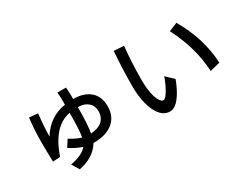

<svg xmlns="http://www.w3.org/2000/svg" viewBox="-83 -1083 2090 1657"><g transform="rotate(-30 962.0 -254.5)"><path d="M460 -37Q395 -59 335 -99L378 -166Q438 -128 492 -112Q505 -187 505 -351Q330 -318 243 -62L170 -58Q167 -145 167 -273Q167 -369 181 -491L267 -483Q252 -347 252 -260Q296 -333 360.5 -376.5Q425 -420 505 -432Q505 -514 501 -555H587Q591 -512 591 -439Q697 -439 759 -385Q818 -332 818 -237Q818 -131 743 -74Q675 -22 553 -22Q486 87 337 115L293 42Q412 21 460 -37ZM686 -140Q728 -177 728 -237Q728 -293 693 -323Q656 -358 591 -358Q591 -177 575 -104Q646 -108 686 -140Z M1361 10Q1314 73 1262 73Q1184 73 1136 -25Q1088 -124 1088 -280Q1088 -453 1102 -624L1201 -617Q1184 -455 1184 -281Q1184 -184 1205 -113Q1231 -40 1261 -40Q1272 -40 1284.5 -53Q1297 -66 1314 -94Q1342 -140 1370 -216L1443 -146Q1402 -41 1361 10ZM1606 -528 1691 -563Q1828 -329 1840 -80L1740 -55Q1733 -177 1700 -293.5Q1667 -410 1606 -528Z"/></g></svg>

Font: Gmarket Sans TTF Medium
Style: Regular
Weight: 500
Designer: Creative Director : Sungho Lee; Art Director : Kiwoong Choi; Project Manager : Sori Yang, Jongwook Yoon; Font Designer :
Foundry: Sandoll Inc.
Version: Version 1.000;hotconv 1.0.109;makeotfexe 2.5.65596